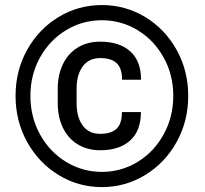

<svg xmlns="http://www.w3.org/2000/svg" viewBox="-20 -741 824 771"><path d="M735.8 -356Q735.8 -254.4 689.2 -170.7Q642.6 -86.9 563 -38.3Q483.4 10.3 389.2 10.3Q294.4 10.3 215.1 -38.3Q135.7 -86.9 89.1 -170.7Q42.5 -254.4 42.5 -356Q42.5 -457.5 89.1 -541Q135.7 -624.5 215.1 -672.6Q294.4 -720.7 389.2 -720.7Q483.4 -720.7 563 -672.6Q642.6 -624.5 689.2 -540.8Q735.8 -457 735.8 -356ZM675.8 -356Q675.8 -440.4 637.2 -510Q598.6 -579.6 533 -619.6Q467.3 -659.7 389.2 -659.7Q310.5 -659.7 244.9 -619.6Q179.2 -579.6 140.6 -510Q102.1 -440.4 102.1 -356Q102.1 -271.5 140.6 -201.4Q179.2 -131.3 245.1 -91.1Q311 -50.8 389.2 -50.8Q467.3 -50.8 533 -91.1Q598.6 -131.3 637.2 -201.4Q675.8 -271.5 675.8 -356ZM382.3 -137.7Q330.6 -137.7 292 -161.4Q253.4 -185.1 232.7 -227.8Q211.9 -270.5 211.9 -326.7V-384.8Q211.9 -440.4 232.7 -483.4Q253.4 -526.4 292 -550Q330.6 -573.7 382.3 -573.7Q459.5 -573.7 502.9 -534.9Q546.4 -496.1 546.4 -420.9H470.2Q470.2 -466.8 448.5 -487.3Q426.8 -507.8 382.3 -507.8Q336.9 -507.8 312.3 -474.4Q287.6 -440.9 287.6 -385.3V-326.7Q287.6 -270.5 312 -237.1Q336.4 -203.6 382.3 -203.6Q426.8 -203.6 448.2 -224.1Q469.7 -244.6 469.7 -291H545.9Q545.9 -215.8 502.7 -176.8Q459.5 -137.7 382.3 -137.7Z"/></svg>

Font: Heebo Medium
Style: Regular
Weight: 500
Designer: Oded Ezer
Foundry: Meir Sadan
Version: Version 2.001; ttfautohint (v1.5.14-ce02) -l 8 -r 50 -G 200 